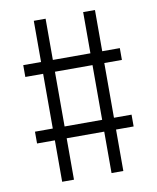

<svg xmlns="http://www.w3.org/2000/svg" viewBox="-84 -815 721 881"><g transform="rotate(-10 276.5 -375.0)"><path d="M501 -503H419V-248H501V-193H419V0H364V-193H189V0H134V-193H51V-248H134V-503H51V-558H134V-750H189V-558H364V-750H419V-558H501ZM364 -248V-503H189V-248Z"/></g></svg>

Font: Mohave Light Light
Style: Regular
Weight: 300
Version: Version 2.003